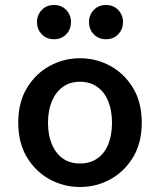

<svg xmlns="http://www.w3.org/2000/svg" viewBox="-20 -736 640 768"><path d="M300 12Q235 12 179 -18.5Q123 -49 88 -106.5Q53 -164 53 -245Q53 -327 88 -384.5Q123 -442 179 -472.5Q235 -503 300 -503Q365 -503 421 -472.5Q477 -442 512 -384.5Q547 -327 547 -245Q547 -164 512 -106.5Q477 -49 421 -18.5Q365 12 300 12ZM300 -82Q340 -82 369 -102Q398 -122 413 -159Q428 -196 428 -245Q428 -294 413 -331Q398 -368 369 -388.5Q340 -409 300 -409Q260 -409 231.5 -388.5Q203 -368 187.5 -331Q172 -294 172 -245Q172 -196 187.5 -159Q203 -122 231.5 -102Q260 -82 300 -82ZM196 -579Q166 -579 147 -599Q128 -619 128 -648Q128 -676 147 -696Q166 -716 196 -716Q226 -716 245 -696Q264 -676 264 -648Q264 -619 245 -599Q226 -579 196 -579ZM404 -579Q374 -579 355 -599Q336 -619 336 -648Q336 -676 355 -696Q374 -716 404 -716Q434 -716 453 -696Q472 -676 472 -648Q472 -619 453 -599Q434 -579 404 -579Z"/></svg>

Font: Source Code Pro ExtraLight SemiBold
Style: Regular
Weight: 600
Monospace: yes
Version: Version 1.018;hotconv 1.0.116;makeotfexe 2.5.65601